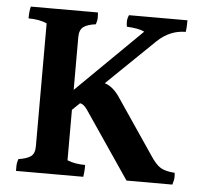

<svg xmlns="http://www.w3.org/2000/svg" viewBox="-48 -734 818 739"><g transform="rotate(5 361.0 -364.5)"><path d="M649 -93Q650 -87 650 -76Q650 -65 644 -47H467L291 -306Q277 -326 263 -328L234 -300V-105Q263 -93 303 -93Q303 -89 303 -79Q303 -69 300 -47H40Q40 -53 40 -65.5Q40 -78 45 -93Q78 -98 93 -109Q108 -120 108 -148V-623Q79 -636 37 -636Q37 -666 42 -682H301Q302 -675 302 -662.5Q302 -650 297 -636Q265 -632 249.5 -620.5Q234 -609 234 -581V-377L485 -624Q463 -635 417 -637Q415 -645 415 -656.5Q415 -668 421 -682H647Q647 -651 644 -637Q584 -637 536 -592L351 -413Q385 -403 413 -359L552 -154Q575 -118 594.5 -106.5Q614 -95 649 -93Z"/></g></svg>

Font: Halant SemiBold
Style: Regular
Weight: 600
Designer: Hitesh Malaviya (Devanagari), Satya Rajpurohit (Latin)
Foundry: Indian Type Foundry
Version: Version 1.101;PS 1.0;hotconv 1.0.78;makeotf.lib2.5.61930; tt